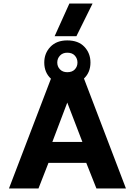

<svg xmlns="http://www.w3.org/2000/svg" viewBox="-20 -1073 768 1093"><path d="M291 -867 375 -1053H507L415 -867ZM31 0 270 -625Q232 -660 232 -717Q232 -770 267 -806.5Q302 -843 363 -843Q426 -843 460.5 -806.5Q495 -770 495 -717Q495 -661 458 -626L697 0H529L471 -146H256L199 0ZM363 -662Q391 -662 406 -678Q421 -694 421 -717Q421 -740 406 -756.5Q391 -773 363 -773Q337 -773 321.5 -756.5Q306 -740 306 -717Q306 -694 321.5 -678Q337 -662 363 -662ZM278 -265H449L363 -489Z"/></svg>

Font: Kanit SemiBold
Style: Regular
Weight: 600
Designer: Katatrad Team
Foundry: CadsonDemak
Version: Version 2.000; ttfautohint (v1.8.3)